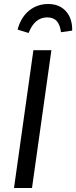

<svg xmlns="http://www.w3.org/2000/svg" viewBox="-20 -940 381 960"><path d="M140 0H50L147 -689H237ZM68 -792Q84 -853 125 -886.5Q166 -920 221 -920Q277 -920 309.5 -884Q342 -848 341 -787L285 -779Q280 -817 263.5 -835Q247 -853 216 -853Q153 -853 123 -775Z"/></svg>

Font: Fira Sans Condensed
Style: Italic
Weight: 400
Width: 3
Italic angle: -8°
Designer: bBox Type GmbH & Carrois Corporate GbR & Edenspiekermann AG
Foundry: bBox Type GmbH & Carrois Corporate GbR & Edenspiekermann AG
Version: Version 4.301